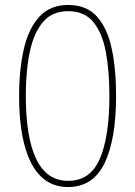

<svg xmlns="http://www.w3.org/2000/svg" viewBox="-20 -745 545 774"><path d="M448 -359Q448 -183 401.5 -87Q355 9 254 9Q157 9 107 -85.5Q57 -180 57 -358Q57 -464 76 -547Q95 -630 138.5 -677.5Q182 -725 255 -725Q329 -725 371 -678Q413 -631 430.5 -548.5Q448 -466 448 -359ZM84 -359Q84 -192 126 -104Q168 -16 255 -16Q344 -16 382.5 -105Q421 -194 421 -359Q421 -460 406.5 -536.5Q392 -613 356 -656.5Q320 -700 255 -700Q190 -700 153 -656Q116 -612 100 -535.5Q84 -459 84 -359Z"/></svg>

Font: Noto Sans Khmer UI SemiCondensed Thin
Style: Regular
Weight: 100
Width: 4
Designer: Danh Hong and the Monotype Design Team
Foundry: Monotype Imaging Inc.
Version: Version 2.002; ttfautohint (v1.8.4.7-5d5b)